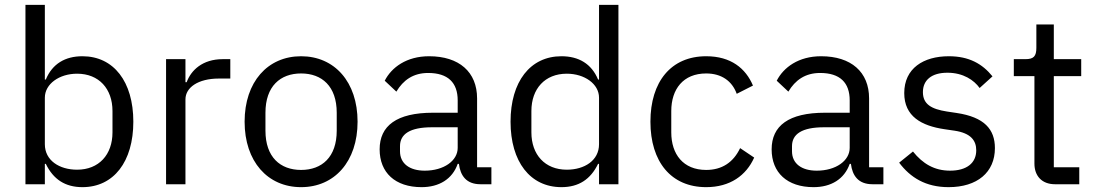

<svg xmlns="http://www.w3.org/2000/svg" viewBox="-20 -760 4524 792"><path d="M85 0H165V-84H169C200 -20 249 12 320 12C449 12 530 -93 530 -258C530 -423 449 -528 320 -528C249 -528 196 -497 169 -432H165V-740H85ZM298 -60C225 -60 165 -98 165 -165V-357C165 -414 225 -456 298 -456C388 -456 444 -394 444 -302V-214C444 -122 388 -60 298 -60Z M745 0V-350C745 -399 797 -436 883 -436H930V-516H899C815 -516 768 -470 750 -421H745V-516H665V0Z M1222 12C1360 12 1455 -94 1455 -258C1455 -422 1360 -528 1222 -528C1084 -528 989 -422 989 -258C989 -94 1084 12 1222 12ZM1222 -59C1136 -59 1075 -112 1075 -221V-295C1075 -404 1136 -457 1222 -457C1308 -457 1369 -404 1369 -295V-221C1369 -112 1308 -59 1222 -59Z M2007 0V-70H1948V-354C1948 -463 1874 -528 1750 -528C1657 -528 1595 -482 1567 -427L1615 -382C1643 -429 1684 -459 1746 -459C1828 -459 1868 -419 1868 -346V-295H1766C1616 -295 1546 -241 1546 -144C1546 -48 1610 12 1719 12C1791 12 1846 -21 1868 -84H1873C1879 -36 1903 0 1962 0ZM1732 -56C1670 -56 1630 -85 1630 -136V-157C1630 -207 1671 -235 1762 -235H1868V-150C1868 -97 1811 -56 1732 -56Z M2451 0H2531V-740H2451V-432H2447C2420 -497 2367 -528 2296 -528C2167 -528 2086 -423 2086 -258C2086 -93 2167 12 2296 12C2367 12 2416 -20 2447 -84H2451ZM2318 -60C2228 -60 2172 -122 2172 -214V-302C2172 -394 2228 -456 2318 -456C2391 -456 2451 -414 2451 -357V-165C2451 -98 2391 -60 2318 -60Z M2893 12C2991 12 3058 -36 3091 -110L3033 -149C3005 -90 2958 -59 2893 -59C2798 -59 2749 -124 2749 -214V-302C2749 -392 2798 -457 2893 -457C2956 -457 3000 -426 3019 -373L3086 -407C3056 -478 2995 -528 2893 -528C2748 -528 2663 -423 2663 -258C2663 -93 2748 12 2893 12Z M3624 0V-70H3565V-354C3565 -463 3491 -528 3367 -528C3274 -528 3212 -482 3184 -427L3232 -382C3260 -429 3301 -459 3363 -459C3445 -459 3485 -419 3485 -346V-295H3383C3233 -295 3163 -241 3163 -144C3163 -48 3227 12 3336 12C3408 12 3463 -21 3485 -84H3490C3496 -36 3520 0 3579 0ZM3349 -56C3287 -56 3247 -85 3247 -136V-157C3247 -207 3288 -235 3379 -235H3485V-150C3485 -97 3428 -56 3349 -56Z M3893 12C4011 12 4084 -49 4084 -149C4084 -227 4040 -277 3926 -294L3886 -300C3822 -310 3787 -330 3787 -380C3787 -429 3822 -460 3888 -460C3954 -460 3998 -429 4021 -397L4074 -445C4032 -497 3977 -528 3894 -528C3789 -528 3710 -478 3710 -376C3710 -280 3781 -241 3876 -227L3917 -221C3985 -211 4007 -180 4007 -140C4007 -87 3967 -56 3899 -56C3834 -56 3786 -85 3746 -135L3689 -89C3735 -28 3798 12 3893 12Z M4432 0V-70H4327V-446H4440V-516H4327V-659H4255V-563C4255 -528 4244 -516 4210 -516H4162V-446H4247V-85C4247 -35 4277 0 4332 0Z"/></svg>

Font: LVC Sans
Style: Regular
Weight: 400
Designer: Mike Abbink, Paul van der Laan, Pieter van Rosmalen
Foundry: Bold Monday
Version: Version 3.0